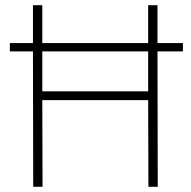

<svg xmlns="http://www.w3.org/2000/svg" viewBox="-20 -720 736 740"><path d="M18 -554H107V-700H143V-554H551V-700H587V-554H685V-522H587L588 0H552L551 -334H143L144 0H108L107 -522H18ZM551 -368V-522H143V-368Z"/></svg>

Font: Panefresco 1wt
Style: Regular
Weight: 250
Version: Version 1.000